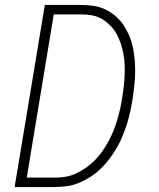

<svg xmlns="http://www.w3.org/2000/svg" viewBox="-20 -755 640 775"><path d="M39 0 161 -735H307Q334 -735 359.5 -731Q385 -727 407 -716Q429 -705 447.5 -689Q466 -673 479.5 -652.5Q493 -632 502.5 -609Q512 -586 517 -561Q522 -536 524 -510.5Q526 -485 525.5 -459Q525 -433 522 -406.5Q519 -380 515 -354Q511 -329 505.5 -304Q500 -279 492.5 -255Q485 -231 475 -206.5Q465 -182 452 -159.5Q439 -137 423 -115.5Q407 -94 387.5 -75Q368 -56 345.5 -41.5Q323 -27 299 -17Q275 -7 249.5 -3.5Q224 0 200 0ZM88 -38H200Q222 -38 244 -41.5Q266 -45 287.5 -55Q309 -65 328.5 -79Q348 -93 364.5 -110Q381 -127 394.5 -146.5Q408 -166 419 -186.5Q430 -207 438.5 -228.5Q447 -250 453.5 -272Q460 -294 465 -316Q470 -338 473 -360Q477 -383 479.5 -405.5Q482 -428 483 -450.5Q484 -473 483 -495Q482 -517 478 -538.5Q474 -560 467 -580.5Q460 -601 450 -619Q440 -637 425 -652Q410 -667 392 -678Q374 -689 352 -693Q330 -697 307 -697H197Z"/></svg>

Font: Iosevka SS04 XLt Ex Obl
Style: Regular
Weight: 200
Width: 7
Italic angle: -9°
Monospace: yes
Designer: Belleve Invis
Foundry: Belleve Invis
Version: Version 19.0.0; ttfautohint (v1.8.4)